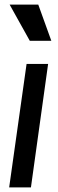

<svg xmlns="http://www.w3.org/2000/svg" viewBox="-20 -818 251 838"><path d="M20 0 96 -539H190L115 0ZM110 -640 22 -798H147L204 -640Z"/></svg>

Font: Plus Jakarta Sans Medium
Style: Italic
Weight: 500
Italic angle: -8°
Designer: Gumpita Rahayu
Foundry: Tokotype
Version: Version 2.071; ttfautohint (v1.8.4.7-5d5b);gftools[0.9.29]